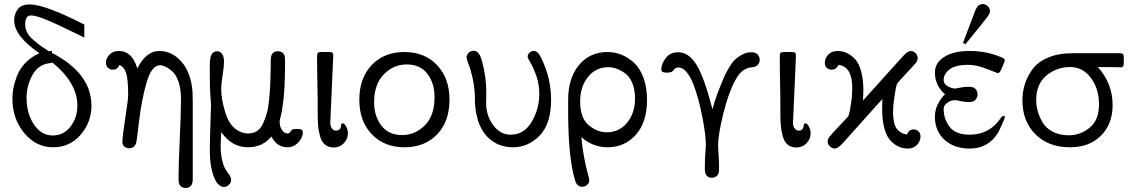

<svg xmlns="http://www.w3.org/2000/svg" viewBox="-20 -720 5580 945"><path d="M41 -234.9Q41 -259.8 45.9 -286.4Q50.8 -313 63.5 -346.4Q76.2 -379.9 104.5 -409.9Q132.8 -439.9 173.8 -458Q49.8 -543 49.8 -620.1Q49.8 -650.9 67.4 -674.6Q85 -698.2 126 -698.2Q201.2 -698.2 395 -599.1V-535.2Q389.2 -538.1 316.2 -573.5Q243.2 -608.9 199 -626.5Q154.8 -644 131.8 -644Q104 -644 104 -600.1Q104 -580.1 113 -561.5Q122.1 -543 142.6 -524.9Q163.1 -506.8 177 -496.8Q190.9 -486.8 220.2 -467.8L235.8 -469.2V-459L248 -453.1Q259.3 -447.3 266.6 -442.6Q273.9 -438 289.6 -428Q305.2 -418 316.2 -409.4Q327.1 -400.9 342.5 -387Q357.9 -373 369.4 -359.6Q380.9 -346.2 392.8 -327.6Q404.8 -309.1 412.4 -290.5Q419.9 -272 425 -248.5Q430.2 -225.1 430.2 -201.2Q430.2 -118.2 376.7 -56.6Q323.2 4.9 242.2 4.9Q157.2 4.9 99.1 -65.4Q41 -135.7 41 -234.9ZM110.8 -237.8Q110.8 -161.6 147 -107.4Q183.1 -53.2 240.2 -53.2Q293.5 -53.2 327.1 -97.2Q360.8 -141.1 360.8 -200.2Q360.8 -313 235.8 -414.1V-410.2Q171.9 -407.2 141.4 -354Q110.8 -300.8 110.8 -237.8Z M501.5 -411.1Q501.5 -433.1 519 -451.2Q536.6 -469.2 564.5 -469.2Q630.4 -469.2 655.8 -382.8Q698.7 -468.8 763.7 -469.2Q827.6 -469.2 874.3 -415Q920.9 -360.8 927.7 -266.1Q928.7 -250 928.7 -217.8V161.1Q928.7 205.1 893.6 205.1Q859.4 205.1 858.9 164.1V146Q858.9 86.9 864.7 -35.2Q870.6 -157.2 870.6 -222.2V-235.8Q870.6 -283.7 858.2 -318.8Q845.7 -354 826.7 -370.1Q807.6 -386.2 793.2 -392.6Q778.8 -398.9 767.6 -398.9Q725.6 -398.9 700.7 -311.5Q675.8 -224.1 664.3 -121.6Q652.8 -19 648.4 -11.2Q638.7 9.8 615.7 9.8Q604.5 9.8 593.5 2.4Q582.5 -4.9 582.5 -22Q582.5 -48.8 596.7 -139.4Q610.8 -230 610.8 -250Q610.8 -328.1 601.3 -359.1Q591.8 -390.1 567.9 -399.9Q558.1 -377 535.6 -377Q521.5 -377 511.5 -386Q501.5 -395 501.5 -411.1Z M1012.7 21Q1012.7 -29.8 1015.6 -108.9Q1018.6 -188 1018.6 -205.1Q1018.6 -210 1015.6 -247.6Q1012.7 -285.2 1012.7 -340.8V-405.8Q1012.7 -467.8 1048.8 -467.8Q1062 -467.8 1072.3 -455.8Q1082.5 -443.8 1082.5 -416Q1082.5 -392.1 1075.7 -349.1Q1068.8 -306.2 1068.8 -283.2Q1068.8 -240.2 1081.8 -191.2Q1094.7 -142.1 1109.9 -118.2Q1125 -93.3 1149.9 -78.1Q1174.8 -63 1201.7 -63Q1225.6 -63 1244.1 -74.5Q1262.7 -85.9 1274.2 -111.1Q1285.6 -136.2 1293.2 -162.6Q1300.8 -189 1304.7 -231Q1308.6 -272.9 1310.1 -305.9Q1311.5 -338.9 1312.5 -389.2V-423.8Q1312.5 -467.8 1347.7 -467.8Q1372.6 -467.8 1380.9 -444.8Q1382.8 -439.9 1382.8 -418.9V-381.8Q1381.8 -287.6 1375.2 -230.2Q1368.7 -172.9 1362.5 -150.9Q1356.4 -128.9 1356.4 -121.1Q1356.4 -95.2 1368.7 -79.1Q1380.9 -63 1394.5 -63Q1399.4 -63 1403.8 -65.9Q1407.7 -67.9 1410.6 -73.5Q1413.6 -79.1 1418.7 -82Q1423.8 -85 1433.6 -85H1447.8Q1470.7 -85 1470.7 -68.8Q1470.7 -43.9 1448.7 -19.5Q1426.8 4.9 1393.6 4.9Q1343.8 4.9 1315.9 -47.9Q1314.9 -46.9 1309.8 -41.5Q1304.7 -36.1 1302.2 -34.2Q1299.8 -32.2 1293.7 -26.6Q1287.6 -21 1283.2 -18.6Q1278.8 -16.1 1271.2 -11.5Q1263.7 -6.8 1256.6 -4.9Q1249.5 -2.9 1240.5 0Q1231.4 2.9 1220.9 3.9Q1210.4 4.9 1199.7 4.9Q1121.6 4.9 1068.8 -69.8Q1068.8 -60.1 1067.4 -38.6Q1065.9 -17.1 1065.9 -5.9Q1065.9 38.1 1073.7 70.1Q1081.5 102.1 1091.6 116Q1101.6 129.9 1109.6 142.3Q1117.7 154.8 1117.7 165Q1117.7 178.2 1106.7 189.2Q1095.7 200.2 1082.5 200.2Q1066.4 200.2 1051.5 184.1Q1036.6 168 1024.7 125.5Q1012.7 83 1012.7 21Z M1540.5 -442.9Q1540.5 -455.1 1544.4 -459.5Q1548.3 -463.9 1560.5 -463.9H1599.1Q1613.3 -463.9 1616.7 -460Q1620.1 -456.1 1620.1 -443.8L1606.4 -132.8Q1606.4 -129.9 1606 -125Q1605.5 -120.1 1605.5 -117.2Q1605.5 -101.1 1611.3 -91.6Q1617.2 -82 1623.3 -79.6Q1629.4 -77.1 1634.3 -77.1Q1652.3 -77.1 1657.2 -94.2Q1658.2 -97.2 1658.7 -103.5Q1659.2 -109.9 1661.4 -111.3Q1663.6 -112.8 1668.5 -112.8Q1675.3 -112.8 1683.8 -96.9Q1692.4 -81.1 1692.4 -64Q1692.4 -36.1 1672.4 -15.1Q1652.3 5.9 1622.6 5.9Q1596.7 5.9 1579.6 -8.1Q1562.5 -22 1554.9 -50.5Q1547.4 -79.1 1545.4 -105Q1543.5 -130.9 1543.5 -171.9V-232.9Q1540.5 -382.8 1540.5 -442.9Z M1748.5 -229Q1748.5 -335.9 1809.6 -399.9Q1870.6 -463.9 1970.5 -463.9Q2070.3 -463.9 2131.3 -399.4Q2192.4 -335 2192.4 -229Q2192.4 -122.1 2131.3 -58.6Q2070.3 4.9 1970.7 4.9Q1871.6 4.9 1810.1 -59.1Q1748.5 -123 1748.5 -229ZM1821.3 -216.8Q1821.3 -148.9 1856.9 -102.1Q1892.6 -55.2 1959.5 -55.2Q2022.5 -55.2 2070.6 -102.5Q2118.7 -149.9 2118.7 -242.2Q2118.7 -311 2083.5 -356.9Q2048.3 -402.8 1981.4 -402.8Q1916.5 -402.8 1868.9 -353.8Q1821.3 -304.7 1821.3 -216.8Z M2276.4 -436Q2276.4 -450.2 2286.4 -460.2Q2296.4 -470.2 2311.5 -470.2Q2340.3 -470.2 2353.5 -415Q2373.5 -339.8 2373.5 -265.1Q2373.5 -252.9 2373 -234.9Q2372.6 -216.8 2372.6 -212.9Q2372.6 -151.9 2407 -104.5Q2441.4 -57.1 2494.1 -57.1Q2559.1 -57.1 2596.7 -120.1Q2634.3 -183.1 2634.3 -257.8Q2634.3 -305.7 2619.9 -346.4Q2605.5 -387.2 2591.3 -410.6Q2577.1 -434.1 2577.1 -440.9Q2577.1 -453.1 2586.7 -461.2Q2596.2 -469.2 2607.4 -469.2Q2628.4 -469.2 2644.5 -433.1Q2692.4 -335 2692.4 -230Q2692.4 -109.9 2636 -52.5Q2579.6 4.9 2505.4 4.9Q2443.4 4.9 2399.4 -28.8Q2385.3 -38.6 2373.8 -51.8Q2362.3 -64.9 2354.2 -78.9Q2346.2 -92.8 2340.3 -106Q2334.5 -119.1 2330.3 -135.5Q2326.2 -151.9 2323.7 -162.8Q2321.3 -173.8 2319.8 -189.5Q2318.4 -205.1 2317.9 -212.2Q2317.4 -219.2 2317.4 -231.9V-245.1Q2315.4 -295.9 2305.4 -338.9Q2295.4 -381.8 2285.9 -405.5Q2276.4 -429.2 2276.4 -436Z M2776.4 -171.9Q2776.4 -171.9 2776.4 -229Q2776.4 -335 2829.3 -399.4Q2882.3 -463.9 2970.2 -463.9Q3005.4 -463.9 3038.3 -450.9Q3071.3 -438 3100.3 -411.4Q3129.4 -384.8 3147 -337.4Q3164.6 -290 3164.6 -228Q3164.6 -118.2 3109.4 -56.6Q3054.2 4.9 2970.2 4.9Q2898.4 4.9 2841.3 -44.9Q2846.2 10.3 2855.7 58.6Q2865.2 106.9 2872.8 133.1Q2880.4 159.2 2880.4 166Q2880.4 180.2 2869.9 189.7Q2859.4 199.2 2845.2 199.2Q2818.4 199.2 2809.6 165Q2776.4 54.2 2776.4 -171.9ZM2835.4 -221.2Q2835.4 -139.2 2877.4 -104Q2919.4 -68.8 2966.3 -68.8Q3027.3 -68.8 3066.4 -116Q3105.5 -163.1 3105.5 -235.8Q3105.5 -279.8 3091.8 -312Q3078.1 -344.2 3056.2 -359.6Q3034.2 -375 3014.2 -382.1Q2994.1 -389.2 2974.1 -389.2Q2912.1 -389.2 2873.8 -341.1Q2835.4 -293 2835.4 -221.2Z M3234.9 -377.9Q3234.9 -405.8 3256.8 -434.3Q3278.8 -462.9 3317.9 -462.9Q3369.6 -462.9 3407.7 -401.9Q3445.8 -340.8 3486.8 -182.1Q3500 -236.3 3533.2 -314.9Q3542 -335.9 3545.9 -345.5Q3549.8 -355 3564.9 -381.6Q3580.1 -408.2 3594 -422.6Q3607.9 -437 3630.4 -450Q3652.8 -462.9 3678.2 -462.9Q3700.2 -462.9 3709.7 -450.9Q3719.2 -439 3719.2 -425.8Q3719.2 -404.8 3699.2 -393.1Q3694.3 -390.1 3675.3 -388.2Q3656.2 -386.2 3636.7 -372.6Q3617.2 -358.9 3599.1 -325.2Q3565.9 -265.1 3540 -160.6Q3514.2 -56.2 3514.2 -2.9Q3514.2 2.9 3516.1 29.1Q3518.1 55.2 3519 89.8V109.9Q3519 122.1 3518.1 127Q3516.1 139.2 3506.1 147Q3496.1 154.8 3483.9 154.8Q3449.7 154.8 3449.2 113.8V98.1Q3449.2 63 3451.7 32.5Q3454.1 2 3454.1 -6.8Q3454.1 -54.7 3437 -143.3Q3419.9 -231.9 3395 -299.8Q3360.8 -387.7 3318.8 -388.2Q3304.7 -388.2 3295.9 -375.5Q3287.1 -362.8 3269 -362.8H3256.8Q3234.9 -362.8 3234.9 -377.9Z M3817.9 -442.9Q3817.9 -455.1 3821.8 -459.5Q3825.7 -463.9 3837.9 -463.9H3876.5Q3890.6 -463.9 3894 -460Q3897.5 -456.1 3897.5 -443.8L3883.8 -132.8Q3883.8 -129.9 3883.3 -125Q3882.8 -120.1 3882.8 -117.2Q3882.8 -101.1 3888.7 -91.6Q3894.5 -82 3900.6 -79.6Q3906.7 -77.1 3911.6 -77.1Q3929.7 -77.1 3934.6 -94.2Q3935.5 -97.2 3936 -103.5Q3936.5 -109.9 3938.7 -111.3Q3940.9 -112.8 3945.8 -112.8Q3952.6 -112.8 3961.2 -96.9Q3969.7 -81.1 3969.7 -64Q3969.7 -36.1 3949.7 -15.1Q3929.7 5.9 3899.9 5.9Q3874 5.9 3856.9 -8.1Q3839.8 -22 3832.3 -50.5Q3824.7 -79.1 3822.8 -105Q3820.8 -130.9 3820.8 -171.9V-232.9Q3817.9 -382.8 3817.9 -442.9Z M4039.6 -411.1Q4039.6 -433.1 4056.6 -451.2Q4073.7 -469.2 4102.5 -469.2Q4124.5 -469.2 4144.5 -460.7Q4164.6 -452.1 4185.1 -432.6Q4205.6 -413.1 4217.5 -372.1Q4229.5 -331.1 4229.5 -273.9Q4229.5 -265.1 4227.5 -225.1L4423.8 -442.9Q4447.8 -468.8 4461.7 -469Q4475.6 -469.2 4486.1 -458.7Q4496.6 -448.2 4496.6 -434.1Q4496.6 -420.9 4486.6 -408.9Q4476.6 -397 4409.7 -325.2Q4396.5 -311 4393.1 -302Q4389.6 -293 4382.8 -247.1Q4376 -205.1 4375.5 -169.9Q4375.5 -136.7 4381.6 -113.8Q4387.7 -90.8 4399.2 -79.8Q4410.6 -68.8 4420.2 -64.5Q4429.7 -60.1 4443.8 -58.1Q4453.6 -83 4476.6 -83Q4490.7 -83 4500.7 -73.5Q4510.7 -64 4510.7 -47.9Q4510.7 -25.9 4493.7 -7.3Q4476.6 11.2 4448.7 11.2Q4426.8 11.2 4406.7 3.2Q4386.7 -4.9 4366.2 -24.4Q4345.7 -43.9 4333.7 -85Q4321.8 -126 4321.8 -185.1Q4321.8 -201.2 4322.3 -213.1Q4322.8 -225.1 4322.8 -232.9L4127.9 -15.1Q4104 10.7 4089.8 11Q4075.7 11.2 4064.7 0.7Q4053.7 -9.8 4053.7 -23.9Q4053.7 -35.2 4063.2 -47.6Q4072.8 -60.1 4109.9 -99.1Q4129.9 -120.1 4141.6 -132.8Q4142.6 -133.8 4145.8 -137Q4148.9 -140.1 4149.4 -141.1Q4149.9 -142.1 4152.3 -144.5Q4154.8 -147 4155.3 -148.4Q4155.8 -149.9 4157.2 -153.6Q4158.7 -157.2 4159.2 -160.2Q4159.7 -163.1 4161.1 -168Q4162.6 -172.9 4163.6 -179Q4164.6 -185.1 4165.5 -192.6Q4166.5 -200.2 4168.5 -210Q4174.3 -246.1 4174.8 -287.1Q4174.8 -392.1 4106.9 -400.9L4104.5 -396Q4101.6 -392.1 4098.6 -387.9Q4095.7 -383.8 4088.6 -380.4Q4081.5 -377 4073.7 -377Q4059.6 -377 4049.6 -386Q4039.6 -395 4039.6 -411.1Z M4581.5 -145Q4581.5 -206.1 4631.3 -255.9Q4581.5 -299.8 4581.5 -362.8Q4581.5 -410.6 4627.4 -439.9Q4673.3 -469.2 4753.4 -469.2Q4838.4 -469.2 4913.6 -436Q4925.8 -430.2 4925.3 -423.8Q4925.3 -418.9 4919.9 -406Q4914.6 -393.1 4909.7 -381.8L4904.3 -371.1Q4898.4 -359.9 4890.6 -359.9Q4889.6 -359.9 4838.1 -380.4Q4786.6 -400.9 4748.5 -400.9Q4680.7 -400.9 4652.6 -377.9Q4624.5 -355 4624.5 -326.2Q4624.5 -306.2 4645 -295.2Q4665.5 -284.2 4680.7 -284.2Q4685.5 -284.2 4705.6 -288.6Q4725.6 -293 4747.6 -293Q4773.4 -293 4782.5 -280.5Q4791.5 -268.1 4791.5 -255.1Q4791.5 -242.2 4782 -230Q4772.5 -217.8 4749.5 -217.8Q4727.5 -217.8 4707.5 -222.4Q4687.5 -227.1 4681.6 -227.1Q4673.8 -227.1 4662.1 -224.1Q4650.4 -221.2 4637.5 -210.2Q4624.5 -199.2 4624.5 -183.1Q4624.5 -135.3 4653.6 -96.2Q4682.6 -57.1 4752.4 -57.1Q4849.6 -57.1 4904.3 -137.2Q4913.1 -150.4 4920.4 -149.9Q4925.3 -149.9 4925.3 -143.1Q4925.3 -137.2 4911.4 -106.7Q4897.5 -76.2 4891.6 -65.9Q4843.8 11.2 4752.4 11.2Q4676.3 11.2 4628.9 -32Q4581.5 -75.2 4581.5 -145ZM4719.7 -508.8Q4723.6 -520 4776.4 -658.2L4778.3 -664.1Q4780.3 -669.9 4781.5 -671.4Q4782.7 -672.9 4785.2 -678Q4787.6 -683.1 4789.1 -685.1Q4790.5 -687 4793.5 -690.4Q4796.4 -693.8 4799.6 -695.3Q4802.7 -696.8 4806.6 -698.5Q4810.5 -700.2 4815.4 -700.2Q4829.6 -700.2 4841.1 -690.2Q4852.5 -680.2 4852.5 -665Q4852.5 -665 4852.5 -664.1Q4852.5 -655.3 4843.5 -642.1Q4834.5 -628.9 4782.7 -564.9Q4752 -526.9 4731.4 -502Z M5012.2 -227.1Q5012.2 -267.1 5023.7 -304.4Q5035.2 -341.8 5060.8 -377.9Q5086.4 -414.1 5137.2 -436Q5188 -458 5258.3 -458H5490.2Q5504.4 -458 5507.8 -453.1Q5511.2 -448.2 5511.2 -432.1V-413.1Q5511.2 -397 5507.3 -392.6Q5503.4 -388.2 5491.2 -388.2L5490.2 -389.2Q5447.3 -390.1 5383.3 -390.1Q5456.5 -309.1 5456.1 -202.1Q5456.1 -109.4 5398.7 -52.2Q5341.3 4.9 5246.1 4.9Q5141.1 4.9 5076.7 -58.6Q5012.2 -122.1 5012.2 -227.1ZM5080.1 -227.1Q5080.1 -200.2 5087.6 -172.6Q5095.2 -145 5111.8 -116.9Q5128.4 -88.9 5161.9 -71.5Q5195.3 -54.2 5240.2 -54.2Q5298.3 -54.2 5343.8 -92Q5389.2 -129.9 5389.2 -207Q5389.2 -283.2 5349.1 -336.7Q5309.1 -390.1 5247.1 -390.1Q5181.2 -390.1 5130.6 -348.6Q5080.1 -307.1 5080.1 -227.1Z"/></svg>

Font: CMU Concrete
Style: Roman
Weight: 500
Version: Version 0.7.0